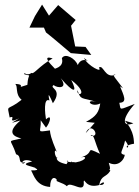

<svg xmlns="http://www.w3.org/2000/svg" viewBox="-20 -803 606 835"><path d="M32 -269 69 -279C6 -226 40 -209 73 -201C6 -184 27 -204 50 -132C79 -124 51 -88 90 -98C70 -75 67 -122 120 -101C56 -85 121 -82 139 -70C112 -77 175 -61 115 -62C127 -43 136 6 198 10C198 -36 221 -35 228 -19C214 -15 255 -9 271 7C285 -20 351 46 344 -13C347 -33 351 20 414 1C438 6 440 -26 411 2C421 -44 441 -29 460 -61C432 -88 472 -37 453 -95C509 -68 531 -138 519 -130C496 -137 514 -145 524 -192C564 -141 494 -167 563 -178C561 -187 567 -229 523 -278L560 -267C522 -250 498 -274 566 -351C496 -325 506 -321 499 -356C535 -357 519 -386 501 -430C481 -452 450 -461 515 -419C487 -458 460 -483 483 -478C435 -459 430 -525 410 -509C429 -483 362 -516 345 -551C393 -513 340 -570 318 -520C309 -547 264 -575 249 -550C261 -507 209 -505 220 -503C191 -532 165 -563 209 -549C150 -516 126 -477 117 -486C93 -468 83 -496 86 -480C121 -469 102 -489 99 -434C39 -414 101 -436 46 -438C60 -427 44 -394 74 -369C9 -317 10 -354 22 -292C55 -304 4 -261 63 -288ZM392 -269 353 -224C376 -281 422 -202 374 -213C388 -227 391 -184 415 -134C343 -169 399 -139 331 -118C370 -129 346 -96 294 -96C280 -115 297 -75 305 -98C241 -95 291 -119 269 -89C211 -101 229 -125 231 -115C217 -118 213 -164 227 -142C200 -206 199 -220 197 -236C134 -227 160 -228 157 -280L180 -248C197 -267 209 -311 180 -284C176 -307 168 -380 195 -366C185 -411 199 -380 210 -354C255 -417 192 -418 213 -433C230 -419 278 -416 244 -463C302 -396 318 -399 290 -455C374 -390 310 -380 317 -411C332 -365 333 -381 399 -360C347 -374 375 -333 416 -353C410 -317 401 -298 354 -273ZM352 -599 307 -601 289 -691 309 -716 233 -781 193 -735 163 -783 132 -733 108 -683H171L180 -662C217 -633 252 -602 288 -572L377 -564Z"/></svg>

Font: Asimov Aggro
Style: Medium
Weight: 500
Designer: Google
Version: Version 2.000980; 2014